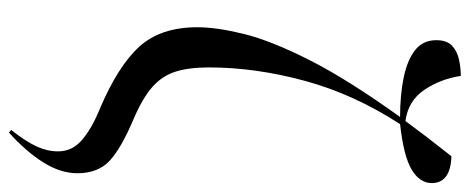

<svg xmlns="http://www.w3.org/2000/svg" viewBox="-331 -512 1052 430"><g transform="rotate(90 195.0 -297.0)"><path d="M277 209 271 204Q297 171 308 147Q319 123 319 99Q319 67 293 45Q267 23 225 6Q128 -35 84.5 -83Q41 -131 41 -213Q41 -256 56 -317Q71 -378 114.5 -464Q158 -550 242 -667Q193 -667 154 -675Q115 -683 92.5 -700.5Q70 -718 70 -748Q70 -772 82.5 -783.5Q95 -795 113.5 -799Q132 -803 150 -803Q157 -757 181.5 -721Q206 -685 251 -679Q287 -728 330 -782Q390 -780 390 -738Q390 -711 360 -693Q330 -675 258 -667Q191 -564 161 -453.5Q131 -343 131 -239Q131 -194 140.5 -164Q150 -134 175 -112Q200 -90 247 -70Q311 -43 339.5 -17Q368 9 368 56Q368 93 344 131.5Q320 170 277 209Z"/></g></svg>

Font: Noto Serif Display Condensed
Style: Regular
Weight: 400
Width: 3
Designer: Monotype Design Team
Foundry: Monotype Imaging Inc.
Version: Version 2.009